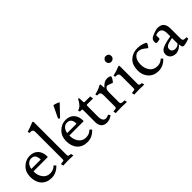

<svg xmlns="http://www.w3.org/2000/svg" viewBox="150 -1766 2783 2783"><g transform="rotate(-45 1542.0 -374.0)"><path d="M324 -290Q324 -400 239 -400Q194 -400 166 -368Q138 -336 132 -290ZM419 -243H129V-230Q129 -158 170 -104Q211 -50 279 -50Q347 -50 391 -94Q394 -97 396 -97Q398 -97 401 -94L423 -69Q348 12 250 12Q152 12 94 -50Q38 -112 38 -216Q38 -320 102 -380Q166 -442 248 -442Q330 -442 377 -392Q424 -342 424 -254Q424 -243 419 -243Z M601 0 493 3 485 -37Q533 -42 543 -46Q553 -50 552 -71V-621Q553 -654 541 -666Q529 -678 509 -678Q489 -678 483 -677L474 -707Q551 -730 619 -760Q637 -760 637 -741V-71Q637 -52 647 -46Q657 -40 692 -37L701 3Z M923 -535 1010 -716Q1027 -716 1055 -706Q1104 -688 1104 -681L946 -515Q935 -518 929 -524Q923 -530 923 -535ZM1059 -290Q1059 -400 974 -400Q929 -400 901 -368Q873 -336 867 -290ZM1154 -243H864V-230Q864 -158 905 -104Q946 -50 1014 -50Q1082 -50 1126 -94Q1129 -97 1131 -97Q1133 -97 1136 -94L1158 -69Q1083 12 985 12Q887 12 829 -50Q773 -112 773 -216Q773 -320 837 -380Q901 -442 983 -442Q1065 -442 1112 -392Q1159 -342 1159 -254Q1159 -243 1154 -243Z M1368 -68Q1384 -42 1414 -42Q1444 -42 1469 -58Q1473 -60 1477 -56L1495 -29Q1440 12 1382 12Q1324 12 1294 -24Q1266 -60 1266 -111V-362Q1266 -374 1262 -377Q1258 -380 1253 -380H1218L1209 -409Q1252 -422 1278 -451Q1304 -480 1329 -529H1340Q1347 -529 1347 -523L1351 -443Q1351 -430 1364 -430H1478L1487 -380H1362Q1352 -380 1352 -365V-364V-362L1351 -141Q1351 -94 1368 -68Z M1574 -369 1559 -368 1550 -397Q1620 -414 1653 -431Q1686 -448 1690 -450Q1703 -450 1706 -448Q1707 -446 1712 -372Q1771 -442 1829 -442Q1887 -442 1899 -419Q1899 -397 1864 -352Q1853 -337 1851 -337L1771 -366H1765Q1743 -366 1728 -344Q1713 -322 1713 -282V-71Q1713 -53 1728 -45Q1743 -37 1790 -37L1799 3L1683 0L1569 3L1561 -37Q1608 -42 1618 -46Q1628 -50 1628 -71V-305Q1628 -341 1615 -355Q1602 -369 1574 -369Z M1992 -624Q1992 -649 2009 -667Q2025 -685 2051 -685Q2077 -685 2093 -670Q2109 -656 2110 -630Q2111 -604 2093 -586Q2075 -568 2050 -568Q2025 -568 2009 -584Q1993 -600 1992 -624ZM2056 0 1948 3 1940 -37Q1987 -42 1997 -46Q2007 -50 2007 -71V-325Q2007 -375 1957 -375Q1945 -375 1938 -374L1929 -403Q1994 -419 2012 -426L2073 -450Q2086 -450 2089 -448Q2092 -446 2092 -434V-71Q2092 -52 2101 -46Q2110 -40 2145 -37L2154 3Z M2495 -383Q2465 -400 2426 -400Q2387 -400 2354 -358Q2321 -316 2321 -238Q2321 -162 2361 -106Q2401 -50 2480 -50Q2543 -50 2584 -91Q2586 -93 2589 -93Q2592 -93 2594 -91L2614 -68Q2540 12 2442 12Q2344 12 2288 -50Q2230 -112 2230 -206Q2230 -322 2294 -382Q2358 -442 2456 -442Q2498 -442 2542 -430Q2586 -418 2607 -400Q2608 -398 2608 -396Q2608 -382 2577 -337Q2572 -333 2566 -333Q2560 -334 2542 -350Q2524 -366 2495 -383Z M3042 -50H3063Q3068 -50 3070 -51Q3074 -25 3077 -19Q3064 -12 3022 0Q2980 12 2960 12Q2940 12 2932 -2Q2924 -16 2920 -54Q2904 -30 2870 -10Q2836 10 2802 12H2797Q2748 12 2714 -15Q2680 -42 2680 -93Q2680 -144 2728 -172Q2776 -200 2915 -225V-285Q2915 -393 2834 -393Q2806 -393 2781 -379V-311Q2780 -306 2754 -301Q2728 -296 2720 -296Q2712 -296 2703 -298Q2695 -306 2695 -334Q2695 -362 2711 -380Q2726 -400 2783 -421Q2840 -442 2872 -442Q2998 -442 2998 -300V-100Q2998 -68 3010 -59Q3022 -50 3042 -50ZM2839 -44Q2890 -44 2915 -78V-190Q2829 -174 2800 -156Q2771 -138 2771 -104Q2773 -72 2792 -58Q2811 -44 2839 -44Z"/></g></svg>

Font: Lusitana
Style: Regular
Weight: 400
Designer: Ana Paula Megda
Foundry: Ana Paula Megda
Version: Version 1.001; ttfautohint (v1.4.1)